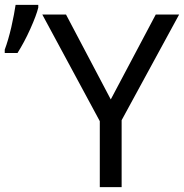

<svg xmlns="http://www.w3.org/2000/svg" viewBox="-44 -774 761 794"><path d="M-24.4 -554.7H28.3C46.4 -583.5 64.5 -616.7 81.5 -654.8C98.6 -692.9 109.4 -722.2 114.3 -742.7V-753.9H20.5C17.1 -730 11.2 -699.7 2.9 -662.1C-5.9 -624.5 -15.1 -593.3 -24.4 -568.8ZM229 -713.9H130.9L368.7 -272.9V0H459V-276.9L696.8 -713.9H600.1L414.1 -362.8Z"/></svg>

Font: Noto Reveo Sans
Style: Regular
Weight: 400
Designer: Monotype Design team
Foundry: Monotype Imaging Inc.
Version: Version 1.04